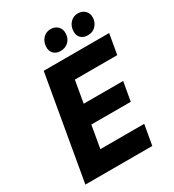

<svg xmlns="http://www.w3.org/2000/svg" viewBox="-210 -1009 1018 1126"><g transform="rotate(-30 298.5 -446.0)"><path d="M154 -700H597.2L573.4 -564H286.4L212 -136H509L485.2 0H32ZM212.8 -415.6H527.8L505.2 -287.4H190.2ZM236.6 -814Q238.2 -849 259.4 -870.6Q280.6 -892.2 311 -891.8Q340.8 -891.4 358.9 -872.8Q377 -854.2 375.4 -825.2Q374.2 -790.6 351.5 -770.3Q328.8 -750 297.4 -750.8Q268.8 -751.2 252.1 -768.7Q235.4 -786.2 236.6 -814ZM421 -813.4Q422.6 -848.4 443.8 -870.3Q465 -892.2 495.4 -891.8Q525.2 -891.4 543.3 -872.8Q561.4 -854.2 559.8 -825.2Q558.6 -795.4 537.7 -772.7Q516.8 -750 482.4 -750.8Q452.6 -751.2 436.2 -768.4Q419.8 -785.6 421 -813.4Z"/></g></svg>

Font: Fixel Italic Variable 20240409 Display Thin
Style: Italic
Weight: 100
Italic angle: -10°
Designer: AlfaBravo + MacPaw
Foundry: Kyrylo Tkachov, Marchela Mozhyna, Serhii Makarenko, Maria Weinstein, Zakhar Kryvoshyya
Version: Version 1.211;Glyphs 3.2 (3225)